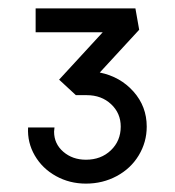

<svg xmlns="http://www.w3.org/2000/svg" viewBox="-20 -863 417 458"><path d="M47 -559H110L109 -549Q109 -520 131 -501Q153 -482 185 -482Q221 -482 244.5 -504.5Q268 -527 268 -561Q268 -593 245 -614.5Q222 -636 187 -636H161L121 -673L225 -786H65V-843H303L312 -792L218 -690Q267 -680 298.5 -644.5Q330 -609 330 -561Q330 -524 311 -492.5Q292 -461 258.5 -443Q225 -425 185 -425Q146 -425 113.5 -443Q81 -461 63 -492Q45 -523 47 -559Z"/></svg>

Font: SUITE Medium
Style: Regular
Weight: 500
Designer: Sun
Foundry: Sun
Version: Version 2.040